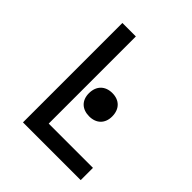

<svg xmlns="http://www.w3.org/2000/svg" viewBox="-199 -864 997 997"><g transform="rotate(45 300.0 -365.0)"><path d="M552 0V-90H227V-730H128V0ZM349 -265C401 -265 434 -297 434 -349C434 -403 401 -436 349 -436C296 -436 263 -403 263 -349C263 -297 296 -265 349 -265Z"/></g></svg>

Font: Tekne LDO Medium
Style: Regular
Weight: 500
Monospace: yes
Designer: Alessio Laiso, Mario Rullo, Paolo Rosset
Foundry: Alessio Laiso
Version: Version 1.000;hotconv 1.0.109;makeotfexe 2.5.65596